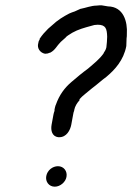

<svg xmlns="http://www.w3.org/2000/svg" viewBox="-20 -687 497 722"><path d="M124 -525C118 -505 132 -488 149 -485H151C157 -485 161 -486 168 -489H169C188 -499 193 -514 208 -529C212 -533 219 -539 226 -545C232 -553 239 -555 252 -564C273 -576 298 -583 324 -590L335 -593C340 -593 344 -594 347 -594C378 -594 382 -579 383 -549L382 -529C381 -523 381 -515 380 -509C378 -500 374 -494 370 -488V-487C355 -465 333 -448 311 -429C289 -413 270 -397 249 -379C223 -357 203 -330 190 -293L189 -291C188 -287 186 -282 185 -275V-270C183 -265 182 -261 181 -256L174 -218C170 -196 176 -174 199 -171H203C230 -171 244 -197 248 -218L255 -256C256 -262 257 -267 259 -271V-273C262 -288 270 -300 279 -310V-314C290 -327 310 -341 326 -355C345 -369 362 -385 380 -398C411 -424 445 -460 455 -514V-515L456 -543C457 -548 457 -553 457 -559C460 -605 445 -662 386 -663C380 -664 370 -666 362 -667H361C357 -667 351 -667 344 -666C323 -666 301 -657 284 -654H283L261 -644C254 -642 247 -639 240 -636C217 -624 196 -611 176 -592L161 -579C148 -566 139 -556 129 -541V-538C126 -534 125 -532 124 -525ZM154 -25C150 -4 164 15 186 15C207 15 227 -3 230 -22C234 -43 220 -62 198 -62C178 -62 158 -47 154 -25Z"/></svg>

Font: Scribbler
Style: ExBdIta
Weight: 800
Designer: Mew Too
Foundry: Cannot Into Space Fonts
Version: Version 1.001